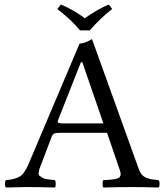

<svg xmlns="http://www.w3.org/2000/svg" viewBox="-20 -832 735 854"><path d="M335.9 -696.8Q299.8 -741.7 234.9 -792L251 -812Q311 -786.1 356.9 -751Q414.1 -791 463.9 -812L479 -792Q429.2 -753.9 378.9 -696.8ZM263.2 -283.2H439.9L346.2 -555.2H339.8L237.8 -296.4Q236.3 -293.5 236.8 -291Q237.3 -288.6 238.8 -287.1Q240.2 -285.6 243.7 -284.7Q247.1 -283.7 251.7 -283.4Q256.3 -283.2 263.2 -283.2ZM154.8 -79.1Q153.8 -69.3 151.9 -61.8Q149.9 -54.2 157.5 -49.1Q165 -43.9 169.4 -41Q173.8 -38.1 186 -35.6Q198.2 -33.2 205.1 -32.7Q211.9 -32.2 224.1 -30.8Q228 -25.9 228 -13.9Q228 -2 224.1 2Q149.9 0 96.2 0Q81.1 0 6.8 2Q2 -2 2 -13.9Q2 -25.9 6.8 -30.8Q44.9 -33.7 66.9 -46.4Q88.9 -59.1 106.9 -102.1L334 -638.2Q356 -638.2 389.2 -658.2L595.2 -85.9Q601.1 -67.9 609.6 -56.9Q618.2 -45.9 633.1 -40.5Q647.9 -35.2 655.5 -34.2Q663.1 -33.2 685.1 -30.8Q689.9 -25.9 689.9 -13.9Q689.9 -2 685.1 2Q610.8 0 570.8 0Q513.7 0 439.9 2Q436 -2 436 -13.9Q436 -25.9 439.9 -30.8Q445.8 -30.8 455.3 -31.5Q464.8 -32.2 470 -32.7Q475.1 -33.2 483.2 -34.2Q491.2 -35.2 495.1 -36.1Q499 -37.1 504.4 -39.1Q509.8 -41 512 -43.9Q514.2 -46.9 515.6 -51Q517.1 -55.2 516.6 -60.1Q516.1 -64.9 514.2 -71.8L456.1 -241.2H245.1Q227.1 -241.2 220.5 -237.5Q213.9 -233.9 210 -224.1Z"/></svg>

Font: Linux Libertine Capitals
Style: Small Caps
Weight: 400
Designer: Philipp H. Poll
Foundry: Philipp H. Poll
Version: Version 5.1.3